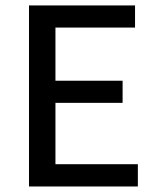

<svg xmlns="http://www.w3.org/2000/svg" viewBox="-20 -675 566 695"><path d="M468.8 -655.3V-575.2H180.7V-382.8H423.8V-302.7H180.7V-80.6H479V0H85V-655.3Z"/></svg>

Font: Varta SemiBold
Style: Regular
Weight: 600
Designer: Joana Correia, Viktoriya Grabowska, Eben Sorkin
Foundry: Sorkin Type
Version: Version 1.003; ttfautohint (v1.3) -l 8 -r 24 -G 200 -x 12 -H